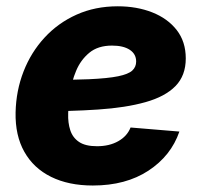

<svg xmlns="http://www.w3.org/2000/svg" viewBox="-20 -569 631 601"><path d="M270.5 11.7Q194.8 11.7 139.9 -15.4Q85 -42.5 56.2 -93.8Q27.3 -145 28.8 -217.3Q30.3 -285.2 53.7 -345.2Q77.1 -405.3 119.4 -451.2Q161.6 -497.1 219.7 -523.2Q277.8 -549.3 348.6 -549.3Q408.2 -549.3 456.5 -530.3Q504.9 -511.2 533.2 -474.9Q561.5 -438.5 561.5 -386.2Q561.5 -332.5 529.3 -299.6Q497.1 -266.6 435.5 -249.3Q374 -231.9 286.4 -226.1Q198.7 -220.2 87.4 -220.2L103.5 -318.4Q199.2 -318.4 258.5 -321Q317.9 -323.7 349.9 -330.3Q381.8 -336.9 394 -348.1Q406.2 -359.4 406.2 -376.5Q406.2 -399.9 386.2 -413.1Q366.2 -426.3 330.6 -426.3Q286.6 -426.3 259.5 -403.8Q232.4 -381.3 218.3 -347.4Q204.1 -313.5 199 -277.3Q193.8 -241.2 193.4 -213.4Q192.4 -184.6 200 -161.4Q207.5 -138.2 227.3 -124.8Q247.1 -111.3 283.7 -111.3Q322.3 -111.3 350.1 -127Q377.9 -142.6 388.7 -169.9L541.5 -157.2Q515.6 -81.5 444.8 -34.9Q374 11.7 270.5 11.7Z"/></svg>

Font: Inter 17pt ExtraBold
Style: Italic
Weight: 800
Italic angle: -9.3988°
Version: Version 4.001;git-66647c0bb